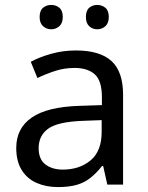

<svg xmlns="http://www.w3.org/2000/svg" viewBox="-20 -750 601 780"><path d="M288 -545Q386 -545 433 -502Q480 -459 480 -365V0H416L399 -76H395Q372 -47 347.5 -27.5Q323 -8 291.5 1Q260 10 215 10Q167 10 128.5 -7Q90 -24 68 -59.5Q46 -95 46 -149Q46 -229 109 -272.5Q172 -316 303 -320L394 -323V-355Q394 -422 365 -448Q336 -474 283 -474Q241 -474 203 -461.5Q165 -449 132 -433L105 -499Q140 -518 188 -531.5Q236 -545 288 -545ZM314 -259Q214 -255 175.5 -227Q137 -199 137 -148Q137 -103 164.5 -82Q192 -61 235 -61Q303 -61 348 -98.5Q393 -136 393 -214V-262ZM141 -681Q141 -707 155 -718.5Q169 -730 188 -730Q207 -730 221 -718.5Q235 -707 235 -681Q235 -656 221 -643.5Q207 -631 188 -631Q169 -631 155 -643.5Q141 -656 141 -681ZM329 -681Q329 -707 342.5 -718.5Q356 -730 375 -730Q394 -730 408 -718.5Q422 -707 422 -681Q422 -656 408 -643.5Q394 -631 375 -631Q356 -631 342.5 -643.5Q329 -656 329 -681Z"/></svg>

Font: Noto Sans Gurmukhi
Style: Regular
Weight: 400
Designer: Jelle Bosma - Monotype Design Team
Foundry: Monotype Imaging Inc.
Version: Version 2.003